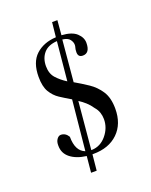

<svg xmlns="http://www.w3.org/2000/svg" viewBox="-98 -474 456 580"><g transform="rotate(-20 130.0 -184.0)"><path d="M95 50 100 -2Q68 -6 49 -21Q30 -36 30 -60V-63Q30 -74 35.5 -81.5Q41 -89 48 -89Q63 -89 72 -74Q72 -28 101 -17L117 -178Q98 -189 82 -199.5Q66 -210 55.5 -227.5Q45 -245 45 -276Q45 -323 70 -346Q95 -369 135 -371L140 -418H157L153 -371Q186 -369 201 -355Q216 -341 216 -324Q216 -291 193 -291Q176 -291 178 -311Q178 -316 179.5 -321Q181 -326 181 -330Q181 -339 174.5 -347.5Q168 -356 151 -358L139 -225Q160 -213 181 -199Q202 -185 216 -163.5Q230 -142 230 -107Q230 -58 200.5 -29.5Q171 -1 121 -1H118L113 50ZM77 -299Q77 -275 90 -260.5Q103 -246 122 -234L134 -359Q105 -357 91 -340.5Q77 -324 77 -299ZM172 -130Q164 -142 154 -151Q144 -160 133 -167L119 -14H121Q149 -15 168 -38Q187 -61 187 -89Q187 -100 183.5 -110.5Q180 -121 172 -130Z"/></g></svg>

Font: Updock
Style: Regular
Weight: 400
Designer: Robert E. Leuschke
Foundry: Robert E. Leuschke
Version: Version 1.010; ttfautohint (v1.8.4.7-5d5b)